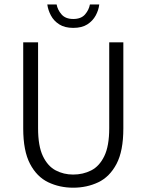

<svg xmlns="http://www.w3.org/2000/svg" viewBox="-20 -852 675 884"><path d="M316.9 12.2Q254.4 12.2 201.9 -12.9Q149.4 -38.1 118.2 -97.7Q86.9 -157.2 86.9 -260.7V-657.2H155.3V-261.7Q155.3 -179.7 177.5 -133.3Q199.7 -86.9 236.3 -67.6Q272.9 -48.3 316.9 -48.3Q362.3 -48.3 399.9 -67.4Q437.5 -86.4 460.2 -133.1Q482.9 -179.7 482.9 -261.7V-657.2H547.9V-260.7Q547.9 -156.7 516.4 -97.2Q484.9 -37.6 432.4 -12.7Q379.9 12.2 316.9 12.2ZM317.4 -723.6Q278.3 -723.6 252.9 -739.7Q227.5 -755.9 214.4 -780.8Q201.2 -805.7 197.8 -831.5H240.7Q245.1 -806.6 263.4 -785.6Q281.7 -764.6 317.4 -764.6Q353.5 -764.6 371.6 -785.6Q389.6 -806.6 394 -831.5H437Q434.1 -805.7 420.7 -780.8Q407.2 -755.9 382.1 -739.7Q356.9 -723.6 317.4 -723.6Z"/></svg>

Font: Varta Light Light
Style: Regular
Weight: 300
Version: Version 1.004